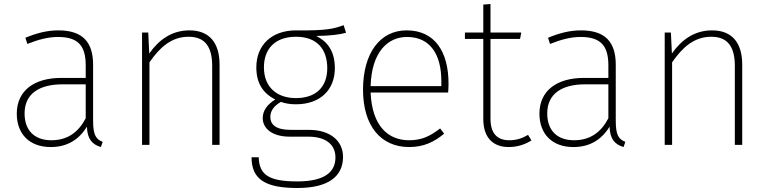

<svg xmlns="http://www.w3.org/2000/svg" viewBox="-20 -725 3853 961"><path d="M446 -120V-401C446 -514 394 -573 272 -573C215 -573 163 -559 107 -536L117 -505C172 -527 221 -540 270 -540C375 -540 409 -492 409 -397V-335H286C152 -335 64 -272 64 -156C64 -55 127 11 234 11C314 11 374 -24 415 -91C417 -29 441 -2 485 11L494 -15C461 -28 446 -48 446 -120ZM237 -23C154 -23 103 -71 103 -157C103 -255 175 -303 294 -303H409V-133C373 -64 319 -23 237 -23Z M928 -573C840 -573 775 -526 727 -457L722 -562H691V0H728V-413C780 -488 838 -541 924 -541C1003 -541 1042 -495 1042 -395V0H1079V-401C1079 -510 1029 -573 928 -573Z M1700 -599C1653 -582 1619 -571 1462 -573C1338 -573 1263 -498 1263 -388C1263 -311 1294 -259 1358 -227C1320 -204 1295 -173 1295 -134C1295 -82 1342 -41 1430 -41H1523C1610 -41 1659 -2 1659 63C1659 136 1605 183 1468 183C1326 183 1277 150 1275 62H1239C1239 172 1307 216 1468 216C1625 216 1697 157 1697 60C1697 -19 1634 -75 1526 -75H1434C1359 -75 1333 -103 1333 -140C1333 -172 1354 -197 1386 -215C1408 -207 1432 -203 1461 -203C1583 -203 1656 -275 1656 -384C1656 -471 1617 -518 1563 -545C1633 -546 1680 -552 1712 -561ZM1462 -541C1569 -541 1618 -476 1618 -384C1618 -289 1561 -234 1461 -234C1369 -234 1301 -286 1301 -388C1301 -477 1353 -541 1462 -541Z M2225 -306C2225 -467 2156 -573 2015 -573C1883 -573 1797 -460 1797 -276C1797 -95 1886 11 2028 11C2100 11 2153 -14 2203 -56L2183 -82C2133 -44 2092 -23 2028 -23C1921 -23 1842 -96 1835 -262H2223C2224 -272 2225 -289 2225 -306ZM2189 -294H1835C1840 -465 1921 -540 2017 -540C2136 -540 2189 -449 2189 -319Z M2623 -50C2595 -33 2565 -23 2529 -23C2467 -23 2435 -59 2435 -131V-530H2583L2589 -562H2435V-705L2399 -702V-562H2307V-530H2399V-129C2399 -36 2448 11 2526 11C2570 11 2608 -2 2640 -22Z M3062 -120V-401C3062 -514 3010 -573 2888 -573C2831 -573 2779 -559 2723 -536L2733 -505C2788 -527 2837 -540 2886 -540C2991 -540 3025 -492 3025 -397V-335H2902C2768 -335 2680 -272 2680 -156C2680 -55 2743 11 2850 11C2930 11 2990 -24 3031 -91C3033 -29 3057 -2 3101 11L3110 -15C3077 -28 3062 -48 3062 -120ZM2853 -23C2770 -23 2719 -71 2719 -157C2719 -255 2791 -303 2910 -303H3025V-133C2989 -64 2935 -23 2853 -23Z M3544 -573C3456 -573 3391 -526 3343 -457L3338 -562H3307V0H3344V-413C3396 -488 3454 -541 3540 -541C3619 -541 3658 -495 3658 -395V0H3695V-401C3695 -510 3645 -573 3544 -573Z"/></svg>

Font: Glow Sans SC Normal ExtraLight
Style: Regular
Weight: 200
Designer: Ryoko NISHIZUKA (kana, bopomofo & ideographs); Paul D. Hunt (Latin, Greek & Cyrillic); Sandoll Communications, Soo-young
Version: Version 0.93